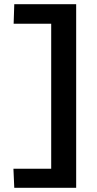

<svg xmlns="http://www.w3.org/2000/svg" viewBox="-20 -791 463 915"><path d="M343 104H48L44 13H224V-678H45L48 -771H343Z"/></svg>

Font: Kanit Cyrillic
Style: Regular
Weight: 400
Designer: Katatrad Team, Sasha Pavljenko
Foundry: CadsonDemak, Pavljenko + Design
Version: Version 1.002;Fontself Maker 3.5.7